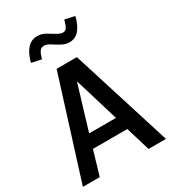

<svg xmlns="http://www.w3.org/2000/svg" viewBox="-221 -1051 1042 1165"><g transform="rotate(-30 300.0 -468.0)"><path d="M9 0 229 -700H371L591 0H469L418 -169H177L127 0ZM204 -262H392L298 -573ZM181 -794 112 -809Q128 -870 156 -900.5Q184 -931 225 -931Q255 -931 281.5 -916Q308 -901 331.5 -886Q355 -871 374 -871Q390 -871 399.5 -885Q409 -899 419 -936L488 -921Q473 -861 446 -830.5Q419 -800 379 -800Q351 -800 324 -815Q297 -830 274 -845Q251 -860 231 -860Q213 -860 202 -845.5Q191 -831 181 -794Z"/></g></svg>

Font: Red Hat Mono SemiBold
Style: Regular
Weight: 600
Monospace: yes
Designer: Pentagram, MCKL
Foundry: Pentagram, MCKL
Version: Version 1.023